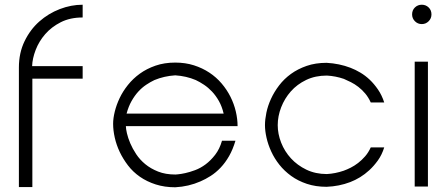

<svg xmlns="http://www.w3.org/2000/svg" viewBox="-20 -793 1886 813"><path d="M330 -719Q277 -719 237.5 -699Q198 -679 171.5 -648.5Q145 -618 131 -581.5Q117 -545 116 -513H330V-460H117V-1H60V-507Q60 -569 84 -618.5Q108 -668 146.5 -702Q185 -736 233 -754.5Q281 -773 330 -773Z M513 -259Q513 -248 517.5 -228.5Q522 -209 531.5 -186.5Q541 -164 556.5 -140.5Q572 -117 595 -98Q618 -79 649.5 -66.5Q681 -54 723 -54Q723 -54 734.5 -55Q746 -56 764.5 -60Q783 -64 806 -72.5Q829 -81 850.5 -97Q872 -113 891 -137.5Q910 -162 920 -197H977Q966 -160 950 -132Q934 -104 914 -83Q894 -62 872 -48Q850 -34 829 -25Q779 -3 722 0Q677 0 639.5 -12Q602 -24 572.5 -44.5Q543 -65 522 -92.5Q501 -120 487 -149.5Q473 -179 466 -210Q459 -241 459 -269Q459 -292 466 -320.5Q473 -349 486.5 -377.5Q500 -406 521.5 -433Q543 -460 572 -481Q601 -502 638.5 -515Q676 -528 722 -528Q765 -528 801 -516.5Q837 -505 866.5 -485.5Q896 -466 918.5 -439.5Q941 -413 956 -383Q971 -353 978.5 -321Q986 -289 986 -259ZM927 -312Q920 -342 907 -365Q894 -388 878 -405Q862 -422 844 -434Q826 -446 809 -454Q769 -471 722 -474Q675 -471 634 -454Q617 -446 599 -434Q581 -422 565.5 -405Q550 -388 537 -365Q524 -342 516 -312Z M1550 -359Q1540 -381 1526.5 -397Q1513 -413 1497.5 -425Q1482 -437 1466 -445Q1450 -453 1436 -459Q1401 -471 1364 -473Q1315 -473 1276.5 -454.5Q1238 -436 1211.5 -406Q1185 -376 1170.5 -338.5Q1156 -301 1156 -263Q1156 -226 1170.5 -189Q1185 -152 1212 -122.5Q1239 -93 1277.5 -74.5Q1316 -56 1364 -56Q1400 -58 1435 -70Q1449 -75 1465 -83Q1481 -91 1496.5 -103Q1512 -115 1526 -131Q1540 -147 1550 -169H1607Q1597 -137 1580 -113.5Q1563 -90 1544 -72.5Q1525 -55 1504.5 -42.5Q1484 -30 1463 -22Q1416 -4 1363 -2Q1317 -2 1279.5 -14.5Q1242 -27 1213 -48Q1184 -69 1163 -95.5Q1142 -122 1128.5 -151.5Q1115 -181 1108.5 -210Q1102 -239 1102 -263Q1102 -287 1108 -316Q1114 -345 1127.5 -374.5Q1141 -404 1162 -431.5Q1183 -459 1212 -480Q1241 -501 1278.5 -514Q1316 -527 1363 -527Q1417 -524 1464 -506Q1485 -498 1506 -485.5Q1527 -473 1545.5 -455.5Q1564 -438 1580.5 -414Q1597 -390 1607 -359Z M1725 -732Q1725 -750 1737 -761.5Q1749 -773 1766 -773Q1783 -773 1795 -761.5Q1807 -750 1807 -732Q1807 -715 1795 -703Q1783 -691 1766 -691Q1749 -691 1737 -703Q1725 -715 1725 -732ZM1792 -532V-3H1736V-532Z"/></svg>

Font: LuenTai2017
Style: Regular
Weight: 400
Designer: LuenTai
Foundry: Microsoft Corpration
Version: Version 1.00 November 27, 2016, initial release